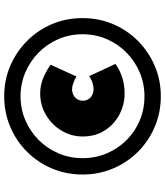

<svg xmlns="http://www.w3.org/2000/svg" viewBox="46 -820 806 939"><g transform="rotate(-90 449.5 -350.0)"><path d="M449 33Q369 33 299.5 3.5Q230 -26 177.5 -78.5Q125 -131 95.5 -200.5Q66 -270 66 -350Q66 -430 95.5 -499.5Q125 -569 177.5 -621.5Q230 -674 299.5 -703.5Q369 -733 449 -733Q528 -733 597 -703.5Q666 -674 719 -621.5Q772 -569 801.5 -499.5Q831 -430 831 -350Q831 -270 801.5 -200.5Q772 -131 719 -78.5Q666 -26 597 3.5Q528 33 449 33ZM463 -144Q407 -144 358.5 -170Q310 -196 281 -242Q252 -288 252 -349Q252 -405 280.5 -452.5Q309 -500 357 -528.5Q405 -557 463 -557Q500 -557 534.5 -543.5Q569 -530 603 -506L545 -379Q537 -385 526.5 -389.5Q516 -394 505 -397.5Q494 -401 484 -401Q467 -401 454 -394Q441 -387 434 -375Q427 -363 427 -349Q427 -333 434.5 -321Q442 -309 455 -302.5Q468 -296 484 -296Q498 -296 514.5 -301Q531 -306 547 -318L607 -189Q573 -165 536.5 -154.5Q500 -144 463 -144ZM449 -47Q511 -47 566 -70.5Q621 -94 662.5 -135Q704 -176 728 -231Q752 -286 752 -350Q752 -413 728 -468.5Q704 -524 662 -565Q620 -606 565.5 -629.5Q511 -653 449 -653Q386 -653 331.5 -629.5Q277 -606 235.5 -565Q194 -524 170 -468.5Q146 -413 146 -350Q146 -286 169.5 -231Q193 -176 234.5 -134.5Q276 -93 330.5 -70Q385 -47 449 -47Z"/></g></svg>

Font: Lexend Giga Black
Style: Regular
Weight: 900
Designer: Bonnie Shaver-Troup, Thomas Jockin
Foundry: Lexend
Version: Version 1.007